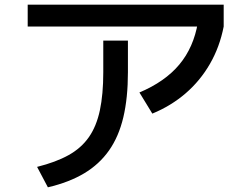

<svg xmlns="http://www.w3.org/2000/svg" viewBox="-20 -748 1040 818"><path d="M138 -37Q218 -57 272 -87Q326 -117 358.5 -163.5Q391 -210 405.5 -278Q420 -346 420 -440V-575H525V-440Q525 -331 505.5 -248.5Q486 -166 444.5 -107Q403 -48 338.5 -9.5Q274 29 184 50ZM98 -635V-728H933V-635ZM574 -354Q683 -400 744 -473Q805 -546 823 -652L933 -635Q916 -548 874.5 -476Q833 -404 771 -350.5Q709 -297 629 -264Z"/></svg>

Font: M PLUS 1 Thin Medium
Style: Regular
Weight: 500
Version: Version 1.001